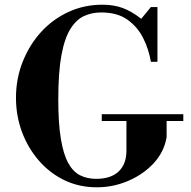

<svg xmlns="http://www.w3.org/2000/svg" viewBox="-20 -784 812 817"><path d="M392 13Q317 13 254.5 -17Q192 -47 145.5 -100.5Q99 -154 73.5 -222.5Q48 -291 48 -368Q48 -449 76.5 -521Q105 -593 154.5 -647.5Q204 -702 271 -733Q338 -764 416 -764Q464 -764 502 -750Q540 -736 581 -704L622 -754H650V-521H622Q613 -575 589 -622.5Q565 -670 522 -700.5Q479 -731 411 -731Q371 -731 338 -716Q305 -701 280 -661.5Q255 -622 241.5 -549.5Q228 -477 228 -360Q228 -259 239 -193Q250 -127 270.5 -90Q291 -53 321 -38Q351 -23 389 -23Q452 -23 485 -54.5Q518 -86 518 -143V-282H689V-200Q678 -137 634 -89.5Q590 -42 526 -14.5Q462 13 392 13ZM413 -269V-298H760V-269Z"/></svg>

Font: Libre Bodoni SemiBold
Style: Regular
Weight: 600
Designer: Pablo Impallari, Rodrigo Fuenzalida
Foundry: Impallari Type
Version: Version 2.005;gftools[0.9.23]